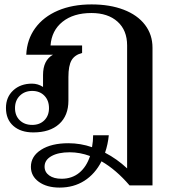

<svg xmlns="http://www.w3.org/2000/svg" viewBox="-20 -590 777 870"><path d="M671 -374V250H567Q506 179 440 141Q411 198 362.5 229Q314 260 250 260Q192 260 156 234Q120 208 120 166Q120 118 166.5 88.5Q213 59 290 59Q345 59 397 77Q402 49 402 23H473Q469 64 456 102Q510 130 556 173V-384Q556 -453 512.5 -492Q469 -531 394 -531Q313 -531 263.5 -491.5Q214 -452 209 -384H352V-350Q318 -341 304 -316.5Q290 -292 290 -241V-134Q290 -66 248 -28Q206 10 131 10Q74 10 40.5 -19.5Q7 -49 7 -101Q7 -150 40 -180.5Q73 -211 125 -211Q152 -211 175 -196V-250Q175 -317 220 -342H99Q102 -411 139.5 -462.5Q177 -514 242.5 -542Q308 -570 395 -570Q478 -570 540.5 -546Q603 -522 637 -477.5Q671 -433 671 -374ZM202 -100Q202 -135 181 -156.5Q160 -178 126 -178Q92 -178 70 -156.5Q48 -135 48 -100Q48 -66 69.5 -45Q91 -24 126 -24Q160 -24 181 -45Q202 -66 202 -100ZM388 117Q342 100 296 100Q244 100 213 117.5Q182 135 182 165Q182 190 203 205Q224 220 259 220Q306 220 339 193Q372 166 388 117Z"/></svg>

Font: Fahkwang Medium
Style: Regular
Weight: 500
Version: Version 1.000; ttfautohint (v1.6)